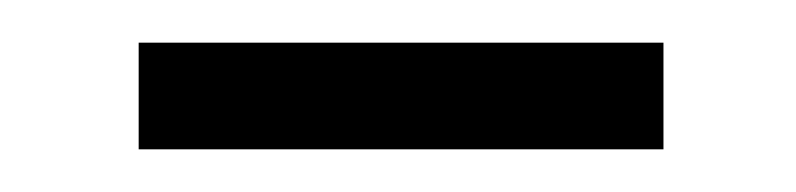

<svg xmlns="http://www.w3.org/2000/svg" viewBox="-20 -321 373 90"><path d="M45 -251H291V-301H45Z"/></svg>

Font: Noto Sans CJK SC Light
Style: Regular
Weight: 300
Designer: Ryoko NISHIZUKA 西塚涼子 (kana, bopomofo & ideographs); Paul D. Hunt (Latin, Greek & Cyrillic); Sandoll Communications 산돌커뮤니
Foundry: Adobe
Version: Version 2.004;hotconv 1.0.118;makeotfexe 2.5.65603